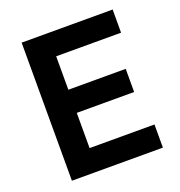

<svg xmlns="http://www.w3.org/2000/svg" viewBox="-127 -805 854 912"><g transform="rotate(-20 300.0 -349.0)"><path d="M82 0V-698H542V-581H214V-412H504V-295H214V-117H542V0Z"/></g></svg>

Font: IBMPlexSans-SemiBold
Style: Regular
Weight: 600
Designer: Mike Abbink, Paul van der Laan, Pieter van Rosmalen
Foundry: Bold Monday
Version: Version 3.1